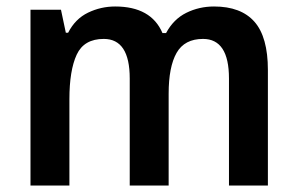

<svg xmlns="http://www.w3.org/2000/svg" viewBox="-20 -572 917 592"><path d="M640 -552Q723 -552 764.5 -505Q806 -458 806 -356V0H686V-330Q686 -452 606 -452Q549 -452 524.5 -409Q500 -366 500 -283V0H380V-330Q380 -452 300 -452Q239 -452 216.5 -403.5Q194 -355 194 -266V0H74V-542H168L183 -471H190Q212 -514 251.5 -533Q291 -552 335 -552Q446 -552 481 -470H492Q515 -513 554.5 -532.5Q594 -552 640 -552Z"/></svg>

Font: Noto Sans Telugu SemiCondensed SemiBold
Style: Regular
Weight: 600
Width: 4
Designer: Jelle Bosma - Monotype Design Team
Foundry: Monotype Imaging Inc.
Version: Version 2.005; ttfautohint (v1.8.4.7-5d5b)